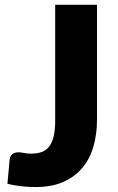

<svg xmlns="http://www.w3.org/2000/svg" viewBox="-20 -748 476 776"><path d="M372 -264Q372 -203 356.8 -153Q341.5 -103 310.8 -67.2Q280 -31.5 233.5 -11.8Q187 8 124 8Q95.5 8 67.8 5Q40 2 10 -5L19 -103.5Q20.5 -116.5 29.5 -124.5Q38.5 -132.5 55 -132.5Q63.5 -132.5 76 -129.8Q88.5 -127 106 -127Q130.5 -127 148.8 -133.8Q167 -140.5 179 -156.2Q191 -172 197 -197.5Q203 -223 203 -260.5V-728.5H372Z"/></svg>

Font: Lato
Style: Regular
Weight: 900
Designer: Lukasz Dziedzic with Adam Twardoch and Botio Nikoltchev
Foundry: tyPoland Lukasz Dziedzic
Version: Version 2.010; 2014-09-01; http://www.latofonts.com/; ttfaut